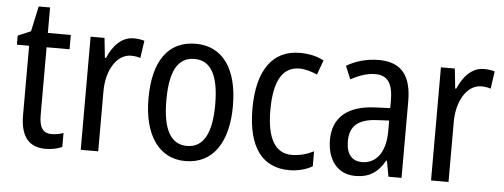

<svg xmlns="http://www.w3.org/2000/svg" viewBox="-46 -778 2383 908"><g transform="rotate(5 1145.0 -324.0)"><path d="M217 -62C175 -62 158 -90 158 -148V-469H267V-537H158V-658H104L78 -538L17 -512V-469H75V-140C75 -34 119 10 194 10C224 10 253 4 273 -6V-72C257 -66 236 -62 217 -62Z M565 -547C509 -547 468 -504 442 -443H437L427 -537H361V0H444V-282C443 -388 494 -464 559 -464C575 -464 591 -462 604 -457L616 -540C599 -545 581 -547 565 -547Z M1060 -269C1060 -450 984 -547 860 -547C727 -547 659 -446 659 -269C659 -98 732 10 858 10C991 10 1060 -99 1060 -269ZM744 -269C744 -404 779 -475 860 -475C939 -475 976 -404 976 -269C976 -134 939 -62 860 -62C780 -62 744 -135 744 -269Z M1351 10C1390 10 1431 0 1461 -18V-89C1429 -73 1394 -63 1357 -63C1278 -63 1238 -131 1238 -266C1238 -403 1278 -473 1358 -473C1385 -473 1416 -464 1443 -452L1468 -521C1439 -537 1400 -547 1354 -547C1225 -547 1153 -448 1153 -265C1153 -80 1225 10 1351 10Z M1729 -546C1672 -546 1619 -531 1576 -505L1602 -443C1642 -465 1680 -478 1718 -478C1775 -478 1802 -443 1802 -359V-324L1732 -321C1600 -316 1531 -256 1531 -150C1531 -58 1578 10 1665 10C1732 10 1772 -18 1805 -75H1808L1822 0H1884V-363C1884 -483 1838 -546 1729 -546ZM1745 -262 1802 -265V-213C1802 -113 1757 -58 1691 -58C1645 -58 1616 -87 1616 -151C1616 -220 1653 -258 1745 -262Z M2228 -547C2172 -547 2131 -504 2105 -443H2100L2090 -537H2024V0H2107V-282C2106 -388 2157 -464 2222 -464C2238 -464 2254 -462 2267 -457L2279 -540C2262 -545 2244 -547 2228 -547Z"/></g></svg>

Font: Noto Sans Sinhala Condensed
Style: Regular
Weight: 400
Width: 3
Designer: Jelle Bosma - Monotype Design Team
Foundry: Monotype Imaging Inc.
Version: Version 2.006